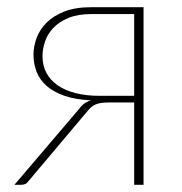

<svg xmlns="http://www.w3.org/2000/svg" viewBox="-20 -513 506 533"><path d="M352.5 -247V-474H234.5Q196 -474 170 -463.2Q144 -452.5 128 -435.5Q112 -418.5 105 -397.8Q98 -377 98 -357Q98 -331 108.8 -310.8Q119.5 -290.5 140 -276.2Q160.5 -262 189.8 -254.5Q219 -247 256 -247ZM378.5 -493V0H352.5V-228.5H281.5Q269.5 -228.5 261 -227.2Q252.5 -226 245.8 -223.2Q239 -220.5 233.2 -215.5Q227.5 -210.5 221.5 -203L58.5 -9.5Q52.5 0 38.5 0H20L199.5 -210.5Q212 -228.5 232.5 -234.5Q189.5 -236.5 159.2 -247Q129 -257.5 109.8 -274.2Q90.5 -291 81.8 -313.2Q73 -335.5 73 -361.5Q73 -384 81.5 -407.2Q90 -430.5 109 -449.8Q128 -469 158.5 -481Q189 -493 233.5 -493Z"/></svg>

Font: Lato 2
Style: Regular
Weight: 200
Designer: Lukasz Dziedzic with Adam Twardoch and Botio Nikoltchev
Foundry: tyPoland Lukasz Dziedzic
Version: Version 2.015; 2015-08-06; http://www.latofonts.com/